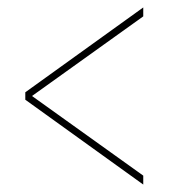

<svg xmlns="http://www.w3.org/2000/svg" viewBox="-20 -615 465 516"><path d="M365 -119V-143L66 -357L365 -571V-595L48 -367V-347Z"/></svg>

Font: Noto Serif Display ExtraCondensed ExtraLight
Style: Italic
Weight: 200
Width: 2
Italic angle: -12°
Designer: Monotype Design Team
Foundry: Monotype Imaging Inc.
Version: Version 2.009